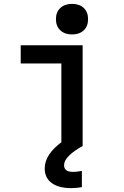

<svg xmlns="http://www.w3.org/2000/svg" viewBox="-20 -754 640 992"><path d="M297 0V-426H87V-520H407V0ZM352 -576Q315 -576 292 -597Q269 -618 269 -655Q269 -692 292 -713Q315 -734 352 -734Q390 -734 412.5 -713Q435 -692 435 -655Q435 -618 412.5 -597Q390 -576 352 -576ZM348 218Q283 218 247 191.5Q211 165 211 116Q211 41 308 -27L408 0Q362 25 336.5 50.5Q311 76 311 99Q311 134 356 134Q369 134 381 132.5Q393 131 403 129V213Q391 215 377 216.5Q363 218 348 218Z"/></svg>

Font: M PLUS Code Latin 60 Medium
Style: Regular
Weight: 500
Width: 7
Monospace: yes
Designer: Coji Morishita
Foundry: UNDERFOREST DESIGN
Version: Version 1.005; ttfautohint (v1.8.3)